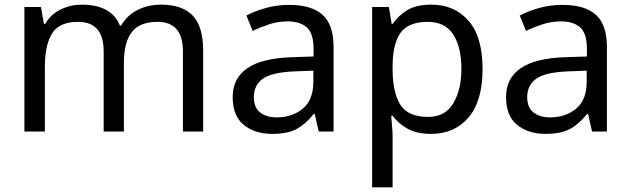

<svg xmlns="http://www.w3.org/2000/svg" viewBox="-20 -566 2712 826"><path d="M156 -536 169 -463H174Q199 -505 241.5 -525.5Q284 -546 332 -546Q459 -546 496 -456H501Q528 -502 573.5 -524Q619 -546 673 -546Q764 -546 809 -499Q854 -452 854 -349V0H767V-345Q767 -472 658 -472Q580 -472 546.5 -427.5Q513 -383 513 -296V0H426V-345Q426 -472 316 -472Q235 -472 204 -422Q173 -372 173 -278V0H85V-536Z M1223 -545Q1321 -545 1368 -502Q1415 -459 1415 -365V0H1351L1334 -76H1330Q1295 -32 1256 -11Q1217 10 1150 10Q1077 10 1029 -28.5Q981 -67 981 -149Q981 -229 1044 -272.5Q1107 -316 1238 -320L1329 -323V-355Q1329 -422 1300 -448Q1271 -474 1218 -474Q1176 -474 1138 -461.5Q1100 -449 1067 -433L1040 -499Q1075 -518 1123 -531.5Q1171 -545 1223 -545ZM1328 -262 1249 -259Q1149 -255 1110.5 -227Q1072 -199 1072 -148Q1072 -103 1099.5 -82Q1127 -61 1170 -61Q1237 -61 1282.5 -98.5Q1328 -136 1328 -214Z M1581 -536H1653L1665 -463H1669Q1693 -498 1731.5 -522Q1770 -546 1836 -546Q1935 -546 1995.5 -477Q2056 -408 2056 -269Q2056 -131 1995.5 -60.5Q1935 10 1835 10Q1772 10 1732 -13Q1692 -36 1669 -68H1663Q1664 -51 1666.5 -25Q1669 1 1669 20V240H1581ZM1669 -286V-269Q1669 -170 1701.5 -116.5Q1734 -63 1822 -63Q1895 -63 1930 -121.5Q1965 -180 1965 -270Q1965 -363 1930 -417.5Q1895 -472 1820 -472Q1738 -472 1704 -426Q1670 -380 1669 -286Z M2399 -545Q2497 -545 2544 -502Q2591 -459 2591 -365V0H2527L2510 -76H2506Q2471 -32 2432 -11Q2393 10 2326 10Q2253 10 2205 -28.5Q2157 -67 2157 -149Q2157 -229 2220 -272.5Q2283 -316 2414 -320L2505 -323V-355Q2505 -422 2476 -448Q2447 -474 2394 -474Q2352 -474 2314 -461.5Q2276 -449 2243 -433L2216 -499Q2251 -518 2299 -531.5Q2347 -545 2399 -545ZM2504 -262 2425 -259Q2325 -255 2286.5 -227Q2248 -199 2248 -148Q2248 -103 2275.5 -82Q2303 -61 2346 -61Q2413 -61 2458.5 -98.5Q2504 -136 2504 -214Z"/></svg>

Font: BC Sans
Style: Regular
Weight: 400
Designer: Monotype Design Team
Province of B.C.
Foundry: Monotype Imaging Inc.
Version: Version 2.000;GOOG;noto-source:20170915:90ef993387c0